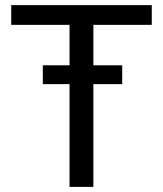

<svg xmlns="http://www.w3.org/2000/svg" viewBox="-20 -731 637 751"><path d="M458 -401.9H345.2V0H252V-401.9H147.5V-475.6H252V-633.8H23.9V-710.9H573.7V-633.8H345.2V-475.6H458Z"/></svg>

Font: SteelSelectRoboto
Style: Roboto-Regular
Weight: 400
Designer: Google
Version: Version 2.137; 2017